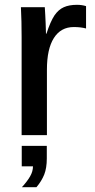

<svg xmlns="http://www.w3.org/2000/svg" viewBox="-20 -558 392 793"><path d="M173.8 -270V0H69.3V-404.8Q69.3 -438 68.6 -468.3Q67.9 -498.5 66.4 -528.3H165Q166 -511.7 167 -494.6Q168 -477.5 168.5 -462.4Q168.9 -447.3 169.4 -435.8Q169.9 -424.3 169.9 -418.9H171.9Q188 -468.8 205.1 -494.6Q221.7 -518.6 243.7 -528.3Q265.6 -538.1 297.9 -538.1Q318.4 -538.1 335.4 -532.7V-440.4Q313.5 -446.3 284.7 -446.3Q231.4 -446.3 202.6 -401.1Q173.8 -356 173.8 -270ZM173.3 96.2Q173.3 136.2 162.6 163.1Q151.9 189.9 130.4 215.3H70.3Q92.3 191.4 104.2 170.7Q116.2 149.9 116.2 128.9H69.8V44.4H173.3Z"/></svg>

Font: Arimo Medium
Style: Regular
Weight: 500
Designer: Steve Matteson
Foundry: Monotype Imaging Inc.
Version: Version 1.33